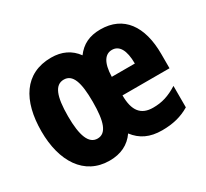

<svg xmlns="http://www.w3.org/2000/svg" viewBox="-120 -737 989 923"><g transform="rotate(-30 375.0 -275.0)"><path d="M524 -559C462 -559 420 -537 388 -494C356 -538 310 -560 251 -560C103 -560 34 -445 34 -276C34 -110 108 10 249 10C311 10 358 -13 390 -59C425 -13 472 10 540 10C600 10 648 -2 693 -29V-148C645 -118 606 -106 557 -106C490 -106 458 -145 458 -231H719V-310C719 -465 652 -559 524 -559ZM523 -446C563 -446 586 -409 586 -334H458C460 -414 486 -446 523 -446ZM251 -438C300 -438 319 -385 319 -276C319 -166 300 -111 251 -111C203 -111 181 -167 181 -275C181 -386 202 -438 251 -438Z"/></g></svg>

Font: Noto Sans Khmer UI ExtraCondensed ExtraBold
Style: Regular
Weight: 800
Width: 2
Designer: Danh Hong and the Monotype Design Team
Foundry: Monotype Imaging Inc.
Version: Version 2.002